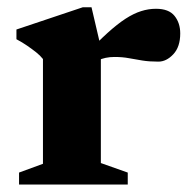

<svg xmlns="http://www.w3.org/2000/svg" viewBox="-20 -494 514 514"><path d="M397.5 -470.5Q432 -470.5 447.2 -451.5Q462.5 -432.5 462.5 -404.5Q462.5 -368.5 444 -348.8Q425.5 -329 404 -329Q379.5 -329 361 -332Q342.5 -335 325.2 -338.2Q308 -341.5 286.5 -341.5Q274 -341.5 263 -339.2Q252 -337 241.8 -332Q231.5 -327 220.5 -318.5L207.5 -345.5Q241 -381.5 267.5 -405.5Q294 -429.5 316 -443.8Q338 -458 357.8 -464.2Q377.5 -470.5 397.5 -470.5ZM250 -367.5V-57.5L322 -32V0H31V-32L95 -55.5V-336Q87.5 -345.5 76.8 -354Q66 -362.5 53 -371.5Q40 -380.5 24 -389V-415L201.5 -474.5H225Z"/></svg>

Font: Newsreader
Style: Bold
Weight: 700
Designer: Hugues Gentile
Foundry: Production Type
Version: Version 1.003